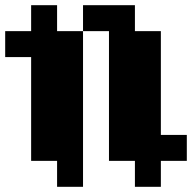

<svg xmlns="http://www.w3.org/2000/svg" viewBox="-20 -620 740 740"><path d="M600 100H500V0H400V-500H300V-600H500V-500H600V-100H700V0H600ZM0 -400V-500H100V-600H200V-500H300V100H200V0H100V-400Z"/></svg>

Font: FT88 Gothique
Style: Regular
Weight: 400
Designer: Ange Degheest & Oriane Charvieux
Foundry: Velvetyne Type Foundry
Version: Version 1.000;FEAKit 1.0